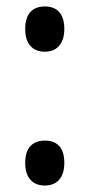

<svg xmlns="http://www.w3.org/2000/svg" viewBox="-20 -564 277 594"><path d="M58 -474C58 -429 80 -404 119 -404C155 -404 179 -428 179 -474C179 -520 158 -544 119 -544C79 -544 58 -520 58 -474ZM58 -60C58 -15 80 10 119 10C155 10 179 -13 179 -60C179 -107 157 -129 119 -129C79 -129 58 -105 58 -60Z"/></svg>

Font: Noto Sans Hebrew ExtraCondensed Medium
Style: Regular
Weight: 500
Width: 2
Designer: Monotype Design Team
Foundry: Monotype Imaging Inc.
Version: Version 2.004